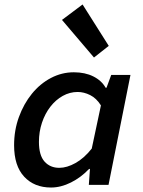

<svg xmlns="http://www.w3.org/2000/svg" viewBox="-20 -826 640 858"><path d="M208 12Q133 12 88 -36.5Q43 -85 43 -177Q43 -244 64.5 -303Q86 -362 122.5 -407Q159 -452 207.5 -477.5Q256 -503 310 -503Q360 -503 397 -484.5Q434 -466 452 -434H456L477 -491H563L465 0H377L382 -71H378Q342 -33 297 -10.5Q252 12 208 12ZM245 -76Q279 -76 317.5 -97.5Q356 -119 390 -162L431 -355Q411 -387 383 -401Q355 -415 327 -415Q292 -415 260.5 -397.5Q229 -380 205 -349Q181 -318 167.5 -277.5Q154 -237 154 -192Q154 -132 179 -104Q204 -76 245 -76ZM400 -569 257 -737 349 -806 466 -621Z"/></svg>

Font: Source Code Pro ExtraLight SemiBold
Style: Italic
Weight: 600
Italic angle: -11°
Monospace: yes
Version: Version 1.016;hotconv 1.0.116;makeotfexe 2.5.65601